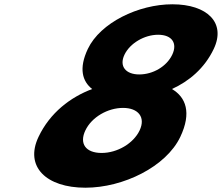

<svg xmlns="http://www.w3.org/2000/svg" viewBox="-20 -860 1034 895"><path d="M976.4 -632C1034.4 -754 946.3 -840 783.3 -840C625.4 -840 447.5 -754 389.5 -632C346.3 -541 363.7 -481 409.6 -445C308.6 -407 213.3 -335 159.6 -222C93.5 -83 195.9 15 378 15C554.8 15 754.4 -83 820.5 -222C874.2 -335 846.4 -407 781.5 -445C860.6 -481 933.2 -541 976.4 -632ZM782.9 -605C756.7 -550 693.1 -513 629 -513C567.3 -513 534.1 -550 560.2 -605C585.4 -658 652.8 -698 717 -698C782.3 -698 808.1 -658 782.9 -605ZM377.9 -252C407.3 -314 482.2 -357 553.6 -357C623.8 -357 660.2 -314 630.8 -252C601.8 -191 526.4 -147 453.8 -147C378.8 -147 348.9 -191 377.9 -252Z"/></svg>

Font: Hussar
Style: BdSuprExtOblFive
Weight: 700
Foundry: Cannot Into Space Fonts
Version: Version 2.00